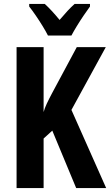

<svg xmlns="http://www.w3.org/2000/svg" viewBox="-20 -953 558 973"><path d="M518 0H366L245 -291L201 -251V0H64V-714H201V-385Q206 -404 217 -427.5Q228 -451 244 -481L369 -714H516L342 -396ZM223 -773Q213 -793 196.5 -820Q180 -847 161.5 -874Q143 -901 128 -920V-933H207Q241 -902 282 -852Q305 -879 322 -897.5Q339 -916 358 -933H436V-920Q422 -901 404 -874.5Q386 -848 369.5 -821Q353 -794 342 -773Z"/></svg>

Font: Noto Sans ExtraCondensed
Style: Bold
Weight: 700
Width: 2
Designer: Monotype Design Team
Foundry: Monotype Imaging Inc.
Version: Version 2.013; ttfautohint (v1.8.4.7-5d5b)